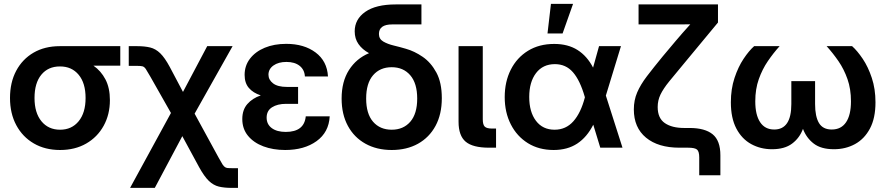

<svg xmlns="http://www.w3.org/2000/svg" viewBox="-20 -750 4496 975"><path d="M285.2 11.7Q209 11.7 151.9 -21.5Q94.7 -54.7 62.7 -114.3Q30.8 -173.8 30.8 -252.4Q30.8 -331.5 62.3 -390.6Q93.8 -449.7 150.6 -482.7Q207.5 -515.6 283.7 -515.6H590.8V-416.5H454.6Q492.7 -390.1 515.4 -346.9Q538.1 -303.7 538.1 -241.7Q538.1 -168.5 506.3 -111.1Q474.6 -53.7 417.7 -21Q360.8 11.7 285.2 11.7ZM285.2 -412.6H283.7Q224.6 -412.6 189.9 -370.6Q155.3 -328.6 155.3 -252.4Q155.3 -177.2 190.4 -134.3Q225.6 -91.3 285.2 -91.3Q344.2 -91.3 379.4 -134.3Q414.6 -177.2 414.6 -252.4Q414.6 -328.1 379.4 -370.4Q344.2 -412.6 285.2 -412.6Z M640.6 204.1 848.1 -176.3 743.2 -361.3Q728 -388.2 720.5 -399.4Q712.9 -410.6 704.1 -413.1Q695.3 -415.5 676.8 -415.5H633.8V-515.6H676.8Q714.8 -515.6 742.7 -508.8Q770.5 -502 793.7 -479.5Q816.9 -457 842.3 -409.7L909.2 -283.2L1032.2 -515.6H1161.1L968.3 -172.9L1089.8 49.8Q1103 74.2 1110.1 85.2Q1117.2 96.2 1125 100.1Q1130.9 103 1137.9 103.5Q1145 104 1156.7 104H1188.5V204.1H1156.7Q1118.7 204.1 1091.3 197.5Q1064 190.9 1040.5 168.5Q1017.1 146 990.7 98.1L905.8 -58.6L766.1 204.1Z M1428.2 11.7Q1366.7 11.7 1317.4 -6.8Q1268.1 -25.4 1239.3 -60.5Q1210.4 -95.7 1210.4 -145.5Q1210.4 -192.4 1236.1 -221.7Q1261.7 -251 1304.2 -265.6Q1265.1 -278.3 1243.7 -303.5Q1222.2 -328.6 1222.2 -369.6Q1222.2 -416.5 1249.5 -452.1Q1276.9 -487.8 1324.5 -507.6Q1372.1 -527.3 1433.6 -527.3Q1523.9 -527.3 1582.5 -483.6Q1641.1 -439.9 1645.5 -361.8H1528.3Q1526.4 -396 1501.5 -415.8Q1476.6 -435.5 1434.6 -435.5Q1394 -435.5 1368.7 -417.5Q1343.3 -399.4 1343.3 -370.6Q1343.3 -344.7 1366.7 -326.7Q1390.1 -308.6 1437.5 -308.6H1493.7V-222.7H1433.1Q1388.7 -222.7 1361.3 -205.1Q1334 -187.5 1334 -152.8Q1334 -118.7 1360.1 -99.4Q1386.2 -80.1 1431.2 -80.1Q1524.9 -80.1 1532.7 -159.2H1654.3Q1649.9 -78.1 1587.4 -33.2Q1524.9 11.7 1428.2 11.7Z M1969.2 11.7Q1893.1 11.7 1835.7 -20.3Q1778.3 -52.2 1746.6 -110.8Q1714.8 -169.4 1714.8 -249.5Q1714.8 -335.9 1752.2 -394.5Q1789.6 -453.1 1854 -480Q1819.3 -499 1800.3 -526.4Q1781.2 -553.7 1781.2 -590.8Q1781.2 -652.3 1835 -689.9Q1888.7 -727.5 1989.3 -727.5H2120.1V-626H1971.7Q1904.3 -626 1904.3 -577.6Q1904.3 -552.2 1926 -539.3Q1947.8 -526.4 1979.5 -518.8Q2011.2 -511.2 2041 -502.4Q2084.5 -490.2 2126.5 -461.4Q2168.5 -432.6 2196 -381.6Q2223.6 -330.6 2223.6 -251.5Q2223.6 -169.9 2191.7 -110.8Q2159.7 -51.8 2102.5 -20Q2045.4 11.7 1969.2 11.7ZM1969.2 -91.3Q2028.3 -91.3 2063.5 -131.8Q2098.6 -172.4 2098.6 -249.5Q2098.6 -326.7 2063.5 -367.7Q2028.3 -408.7 1969.2 -408.7Q1909.7 -408.7 1874.5 -367.9Q1839.4 -327.1 1839.4 -249.5Q1839.4 -172.4 1874.5 -131.8Q1909.7 -91.3 1969.2 -91.3Z M2463.4 0Q2380.9 0 2344.7 -30.5Q2308.6 -61 2308.6 -131.8V-515.6H2431.6V-144Q2431.6 -116.7 2441.7 -106.9Q2451.7 -97.2 2478.5 -97.2H2499V0Z M2791.5 11.7Q2716.8 11.7 2660.9 -22.9Q2605 -57.6 2574 -118.4Q2543 -179.2 2543 -256.8Q2543 -335.4 2574 -396.5Q2605 -457.5 2661.4 -492.2Q2717.8 -526.9 2794.4 -526.9Q2864.3 -526.9 2912.8 -496.1Q2961.4 -465.3 2991.7 -406.7L3022 -515.6H3133.3L3056.6 -264.6L3141.1 0H3028.3L2992.7 -116.7Q2960.9 -53.7 2911.4 -21Q2861.8 11.7 2791.5 11.7ZM2950.2 -255.9 2949.2 -259.3Q2925.3 -342.3 2889.4 -383.3Q2853.5 -424.3 2797.9 -424.3Q2736.8 -424.3 2702.1 -378.9Q2667.5 -333.5 2667.5 -257.8Q2667.5 -181.6 2701.7 -136.5Q2735.8 -91.3 2796.4 -91.3Q2853.5 -91.3 2891.6 -134Q2929.7 -176.8 2950.2 -255.9ZM2760.3 -580.1 2777.8 -730.5H2890.1L2836.9 -580.1Z M3530.8 140.1V49.3Q3530.8 19 3519.5 9.5Q3508.3 0 3474.1 0H3430.2Q3322.3 0 3260.5 -51Q3198.7 -102.1 3198.7 -194.3Q3198.7 -241.2 3215.6 -280.5Q3232.4 -319.8 3265.1 -362.8Q3297.9 -405.8 3345.2 -463.4L3411.6 -542.5Q3427.7 -561.5 3446.5 -583Q3465.3 -604.5 3485.4 -626.5Q3455.6 -626 3426 -626Q3396.5 -626 3366.7 -626H3222.7V-727.5H3626V-635.7L3456.1 -430.7Q3408.2 -373.5 3378.2 -336.4Q3348.1 -299.3 3334 -269.8Q3319.8 -240.2 3319.8 -206.5Q3319.8 -149.9 3356 -125Q3392.1 -100.1 3454.6 -100.1H3481.9Q3559.6 -100.1 3598.9 -68.1Q3638.2 -36.1 3638.2 38.6V140.1Z M3900.4 7.8Q3842.3 7.8 3794.7 -18.3Q3747.1 -44.4 3719.2 -97.4Q3691.4 -150.4 3691.4 -230.5Q3691.4 -298.3 3710 -354.2Q3728.5 -410.2 3755.9 -451.2Q3783.2 -492.2 3809.6 -515.6H3939Q3907.2 -480.5 3879.2 -439.5Q3851.1 -398.4 3833.3 -348.1Q3815.4 -297.9 3815.4 -235.4Q3815.4 -166.5 3840.1 -129.4Q3864.7 -92.3 3911.6 -92.3Q3998.5 -92.3 3998.5 -221.7V-337.9H4119.1V-221.7Q4119.1 -158.2 4138.9 -125.2Q4158.7 -92.3 4203.6 -92.3Q4251.5 -92.3 4276.4 -129.2Q4301.3 -166 4301.3 -235.4Q4301.3 -297.9 4283.7 -348.1Q4266.1 -398.4 4237.8 -439.5Q4209.5 -480.5 4177.7 -515.6H4307.1Q4333.5 -492.2 4361.1 -451.2Q4388.7 -410.2 4407.2 -354.2Q4425.8 -298.3 4425.8 -230.5Q4425.8 -149.9 4397.7 -97.2Q4369.6 -44.4 4321.8 -18.3Q4273.9 7.8 4214.8 7.8Q4149.4 7.8 4112.1 -21Q4074.7 -49.8 4057.6 -95.7Q4040.5 -49.3 4002.4 -20.8Q3964.4 7.8 3900.4 7.8Z"/></svg>

Font: Inter Display SemiBold
Style: Regular
Weight: 600
Designer: Rasmus Andersson
Foundry: rsms
Version: Version 4.001;git-9221beed3